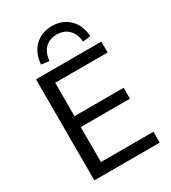

<svg xmlns="http://www.w3.org/2000/svg" viewBox="-222 -1048 1034 1160"><g transform="rotate(-30 295.0 -468.0)"><path d="M86 0V-705H542V-629H176V-396H519V-320H176V-76H542V0ZM212 -760 157 -767Q163 -846 210 -891Q257 -936 329 -936Q401 -936 448 -891Q495 -846 501 -767L446 -760Q442 -816 410.5 -846.5Q379 -877 328 -877Q278 -877 247.5 -846.5Q217 -816 212 -760Z"/></g></svg>

Font: Mulish ExtraLight Medium
Style: Regular
Weight: 500
Version: Version 3.603